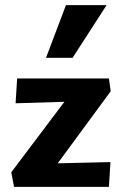

<svg xmlns="http://www.w3.org/2000/svg" viewBox="-20 -731 476 751"><path d="M24 -57 272 -386 335 -336 41 -327 47 -424H406L413 -374L163 -34L110 -90L412 -97L406 0H35ZM160 -505 238 -711H397L264 -505Z"/></svg>

Font: Ysabeau Office ExtraBold
Style: Regular
Weight: 800
Designer: Christian Thalmann (Catharsis Fonts)
Version: Version 2.001;gftools[0.9.30]; featfreeze: tnum,lnum,ss02